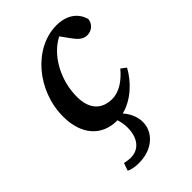

<svg xmlns="http://www.w3.org/2000/svg" viewBox="-215 -576 882 882"><g transform="rotate(-45 225.5 -135.0)"><path d="M213 14H217C223 34 226 51 226 70C226 146 185 179 140 179C126 179 114 177 99 174L86 211C99 218 119 223 148 223C238 223 294 167 294 102C294 68 279 35 256 9C325 -8 385 -64 419 -126L394 -145C361 -105 317 -72 269 -72C204 -72 161 -111 161 -194C161 -301 217 -405 300 -448L331 -405C348 -381 367 -360 395 -360C423 -360 448 -379 451 -410C437 -460 394 -493 327 -493C181 -493 52 -344 52 -174C52 -53 119 14 213 14Z"/></g></svg>

Font: Source Serif Pro Semibold
Style: Italic
Weight: 600
Italic angle: -12°
Designer: Frank Grießhammer
Foundry: Adobe Systems Incorporated
Version: Version 3.001;hotconv 1.0.111;makeotfexe 2.5.65597